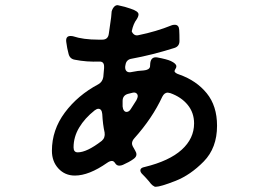

<svg xmlns="http://www.w3.org/2000/svg" viewBox="-20 -668 1040 736"><path d="M649 -396Q649 -388 668 -382Q733 -359 772.5 -310.5Q812 -262 812 -186Q812 -101 761 -49Q710 3 652.5 25.5Q595 48 577 48Q573 48 572 47Q564 43 558.5 36.5Q553 30 551 27Q539 13 528 2Q518 -7 518 -15Q518 -25 535 -28Q629 -51 676.5 -94Q724 -137 724 -195Q724 -236 699.5 -266Q675 -296 633 -311Q625 -313 623 -313Q610 -313 602 -297Q564 -215 495 -138Q486 -128 486 -118Q486 -113 489 -107L498 -91Q503 -83 503 -76Q503 -66 491 -58Q476 -47 451 -36Q444 -33 437 -33Q427 -33 421 -43Q416 -51 409 -51Q401 -51 391 -44Q321 5 267 5Q229 5 204 -22Q179 -49 179 -90Q179 -170 228.5 -236.5Q278 -303 357 -345Q373 -354 376 -373L379 -407V-413Q379 -432 362 -432Q312 -430 267 -439Q248 -442 243 -461Q237 -483 234 -507Q231 -530 250 -530Q256 -530 260 -529Q299 -516 357 -516H372Q394 -516 397 -538L400 -559Q408 -611 408 -624Q411 -635 417.5 -642Q424 -649 432 -648Q461 -642 480 -635Q511 -625 511 -613Q511 -605 504 -594Q491 -577 485 -548Q488 -540 494.5 -535.5Q501 -531 510 -533Q579 -547 638 -571Q642 -573 650 -573Q666 -573 667 -553Q668 -538 668 -511Q668 -490 648 -484Q562 -457 485 -443Q464 -440 461 -419L460 -414Q459 -403 463.5 -397Q468 -391 477 -391Q482 -391 485 -392Q509 -397 531 -398Q552 -400 555 -412L556 -426Q559 -451 582 -448Q620 -441 635 -434Q656 -424 656 -414Q656 -408 651 -401ZM450 -260Q451 -250 455 -244.5Q459 -239 465 -239Q475 -239 482 -251Q503 -284 503 -284Q508 -294 508 -299Q508 -307 502 -311Q496 -315 486 -312L470 -308Q450 -302 450 -281V-279ZM370 -128Q384 -140 381 -160Q374 -191 372 -231Q370 -251 357 -251Q351 -251 343 -245Q305 -215 283.5 -179Q262 -143 262 -103Q262 -84 278 -84Q313 -84 370 -128Z"/></svg>

Font: Shippori Gothic B2 Bold
Style: Regular
Weight: 700
Designer: FONTDASU
Foundry: FONTDASU / Google Inc. / but / Adobe
Version: Version 1.130